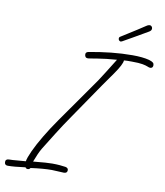

<svg xmlns="http://www.w3.org/2000/svg" viewBox="-139 -891 849 990"><g transform="rotate(10 285.5 -395.5)"><path d="M-31 25Q-48 25 -48 8Q-48 -8 -29 -8Q-12 -8 13 -10.5Q38 -13 57 -14Q60 -33 77 -70Q94 -107 122 -154Q150 -201 185 -251L352 -489Q363 -506 382.5 -536.5Q402 -567 429 -611Q399 -609 374.5 -606Q350 -603 331 -600Q303 -596 294 -594Q285 -592 280 -592Q263 -592 263 -611Q263 -622 277 -625Q336 -636 392.5 -642Q449 -648 504 -648Q558 -648 592 -639Q608 -634 613.5 -629Q619 -624 619 -616Q619 -600 604 -600Q599 -600 590 -604Q581 -608 562.5 -611.5Q544 -615 507 -615Q493 -615 482.5 -615Q472 -615 465 -614Q464 -593 427 -540L377 -469L249 -282Q213 -230 183 -182Q153 -134 127 -92Q112 -67 94 -19Q132 -23 157 -24.5Q182 -26 193 -26Q215 -26 232.5 -24.5Q250 -23 263 -21Q278 -18 278 -6Q278 10 260 10Q248 10 229.5 8.5Q211 7 197 7Q152 7 87 16Q82 24 73 24Q65 24 61 17Q31 21 8 23Q-15 25 -31 25ZM429 -707Q419 -711 419 -721Q419 -728 425 -731Q434 -737 457.5 -751.5Q481 -766 506.5 -782.5Q532 -799 547 -809Q560 -818 570 -815Q579 -810 579 -800Q579 -790 567 -783Q560 -779 538.5 -766.5Q517 -754 490 -738.5Q463 -723 438 -709Q434 -707 429 -707Z"/></g></svg>

Font: Oooh Baby
Style: Regular
Weight: 400
Designer: Robert E. Leuschke
Foundry: Robert E. Leuschke
Version: Version 1.011; ttfautohint (v1.8.3)